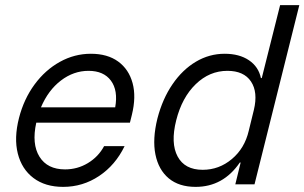

<svg xmlns="http://www.w3.org/2000/svg" viewBox="-20 -720 1189 750"><path d="M226.7 10Q156.7 10 110.8 -24.6Q65 -59.2 49.6 -120Q34.2 -180.8 54.2 -259.2Q73.3 -333.3 115 -390Q156.7 -446.7 213.8 -478.3Q270.8 -510 335 -510Q400 -510 441.7 -479.6Q483.3 -449.2 497.9 -395.4Q512.5 -341.7 495 -270.8L487.5 -240.8H121.7Q103.3 -157.5 134.2 -107.9Q165 -58.3 234.2 -58.3Q282.5 -58.3 323.3 -82.9Q364.2 -107.5 386.7 -149.2H466.7Q430.8 -75 367.1 -32.5Q303.3 10 226.7 10ZM140 -300.8H430Q441.7 -366.7 413.3 -405Q385 -443.3 325.8 -443.3Q267.5 -443.3 217.9 -405.4Q168.3 -367.5 140 -300.8Z M744.2 10Q679.2 10 639.2 -23.3Q599.2 -56.7 587.1 -116.7Q575 -176.7 595 -257.5Q615 -334.2 653.8 -390.8Q692.5 -447.5 745 -478.8Q797.5 -510 857.5 -510Q915 -510 952.5 -484.6Q990 -459.2 999.2 -415H1002.5L1074.2 -700H1149.2L974.2 0H899.2L920 -85H916.7Q851.7 10 744.2 10ZM771.7 -56.7Q835.8 -56.7 885.8 -98.8Q935.8 -140.8 951.7 -209.2L971.7 -290.8Q988.3 -360 960.4 -401.7Q932.5 -443.3 868.3 -443.3Q798.3 -443.3 744.6 -391.2Q690.8 -339.2 668.3 -250Q645.8 -160.8 673.8 -108.8Q701.7 -56.7 771.7 -56.7Z"/></svg>

Font: Funnel Sans Light Light
Style: Italic
Weight: 300
Italic angle: -14.036°
Version: Version 1.000